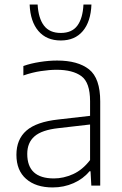

<svg xmlns="http://www.w3.org/2000/svg" viewBox="-20 -814 536 842"><path d="M211 8Q137.5 8 94.8 -29.2Q52 -66.5 52 -135Q52 -203 95.8 -241.2Q139.5 -279.5 235.5 -290L375 -306V-370Q375 -452 337 -480Q299 -508 228 -508Q197 -508 159 -502.2Q121 -496.5 82.5 -483V-524.5Q114.5 -536 154.5 -542.2Q194.5 -548.5 230.5 -548.5Q321.5 -548.5 370.5 -509.8Q419.5 -471 419.5 -369V0H380.5L377 -63H372.5Q345 -29.5 302.5 -10.8Q260 8 211 8ZM99.5 -139Q99.5 -31.5 216.5 -31.5Q258.5 -31.5 300.2 -50.2Q342 -69 375 -112V-268L236 -252Q163.5 -244 131.5 -216.2Q99.5 -188.5 99.5 -139ZM246.5 -636.5Q184 -636.5 148.5 -678Q113 -719.5 110 -794H145Q148.5 -733.5 173 -701.5Q197.5 -669.5 246.5 -669.5Q295.5 -669.5 319.2 -701.5Q343 -733.5 346 -794H381Q378 -719 343.2 -677.8Q308.5 -636.5 246.5 -636.5Z"/></svg>

Font: Encode Sans XLt
Style: Regular
Weight: 200
Designer: Multiple Designers
Foundry: Impallari Type
Version: Version 3.002; ttfautohint (v1.8.3) -l 8 -r 50 -G 200 -x 14 